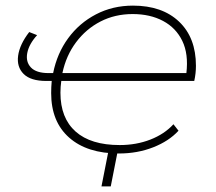

<svg xmlns="http://www.w3.org/2000/svg" viewBox="-20 -543 768 683"><path d="M403 3Q290 3 226 -53.5Q162 -110 162 -212Q162 -234 164 -255H145Q89 -255 64 -280Q39 -305 44.5 -345Q50 -385 84 -429L112 -418Q83 -386 77 -354.5Q71 -323 90 -303Q109 -283 153 -283H169Q183 -353 222.5 -407Q262 -461 321.5 -492Q381 -523 453 -523Q557 -523 617 -466Q677 -409 677 -309Q677 -282 671 -255H198Q195 -234 195 -213Q195 -123 249 -75Q303 -27 406 -27Q465 -27 515 -46.5Q565 -66 597 -101L615 -78Q581 -41 525 -19Q469 3 403 3ZM202 -283H643Q651 -351 628.5 -397.5Q606 -444 560 -468.5Q514 -493 452 -493Q389 -493 337.5 -466.5Q286 -440 250.5 -392.5Q215 -345 202 -283ZM400 -12 374 120H341L367 -12Z"/></svg>

Font: Montserrat ExtraLight
Style: Italic
Weight: 200
Italic angle: -11.3°
Designer: Julieta Ulanovsky
Foundry: Julieta Ulanovsky
Version: Version 9.000; ttfautohint (v1.8.4.7-5d5b)